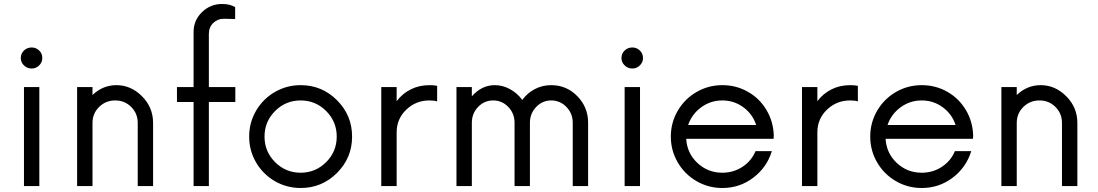

<svg xmlns="http://www.w3.org/2000/svg" viewBox="-20 -940 5547 970"><path d="M140.1 -593.8Q117.7 -593.8 101.3 -609.4Q85 -625 85 -646.5Q85 -669.4 101.1 -684.8Q117.2 -700.2 140.1 -700.2Q162.1 -700.2 178 -684.8Q193.8 -669.4 193.8 -646.5Q193.8 -625 177.7 -609.4Q161.6 -593.8 140.1 -593.8ZM101.1 0V-500H178.7V0Z M568.4 -509.8Q641.6 -509.8 697.5 -453.6Q753.4 -397.5 753.4 -318.8V0H675.8V-318.8Q675.8 -366.7 642.8 -399.7Q609.9 -432.6 562 -432.6Q514.2 -432.6 480.7 -399.7Q447.3 -366.7 447.3 -318.8V0H369.6V-500H447.3V-460Q499.5 -509.8 568.4 -509.8Z M1168.9 -500V-424.8H1035.2V0H958V-424.8H874V-500H958V-778.8Q958 -837.4 1000.5 -878.7Q1043 -919.9 1101.6 -919.9Q1143.1 -919.9 1168 -903.8V-843.8L1110.4 -845.2Q1079.1 -845.2 1057.1 -823.7Q1035.2 -802.2 1035.2 -768.6V-500Z M1499 9.8Q1428.2 9.8 1368.4 -24.9Q1308.6 -59.6 1273.7 -119.4Q1238.8 -179.2 1238.8 -250Q1238.8 -320.8 1273.7 -380.6Q1308.6 -440.4 1368.4 -475.1Q1428.2 -509.8 1499 -509.8Q1606.4 -509.8 1682.6 -433.6Q1758.8 -357.4 1758.8 -250Q1758.8 -142.6 1682.6 -66.4Q1606.4 9.8 1499 9.8ZM1499 -67.4Q1574.2 -67.4 1627.7 -120.8Q1681.2 -174.3 1681.2 -250Q1681.2 -325.7 1627.7 -379.2Q1574.2 -432.6 1499 -432.6Q1423.3 -432.6 1369.9 -379.2Q1316.4 -325.7 1316.4 -250Q1316.4 -174.3 1369.9 -120.8Q1423.3 -67.4 1499 -67.4Z M2149.9 -509.8Q2172.9 -509.8 2188.5 -506.3V-427.7Q2174.3 -432.6 2149.9 -432.6Q2081.1 -432.6 2032.5 -386Q1983.9 -339.4 1983.9 -271.5V0H1906.2V-500H1983.9V-428.7Q2012.7 -467.3 2055.2 -488.5Q2097.7 -509.8 2149.9 -509.8Z M2764.6 -509.8Q2842.3 -509.8 2896.7 -454.1Q2951.2 -398.4 2951.2 -319.8V0H2873.5V-319.8Q2873.5 -366.7 2841.6 -399.7Q2809.6 -432.6 2764.6 -432.6Q2720.7 -432.6 2689 -399.7Q2657.2 -366.7 2657.2 -319.8V0H2579.6V-319.8Q2579.6 -366.7 2547.9 -399.7Q2516.1 -432.6 2472.2 -432.6Q2426.8 -432.6 2395.3 -399.7Q2363.8 -366.7 2363.8 -319.8V0H2286.1V-500H2363.8V-453.6Q2413.6 -509.8 2480 -509.8Q2519.5 -509.8 2556.4 -489.7Q2593.3 -469.7 2618.7 -435.1Q2644 -470.2 2682.1 -490Q2720.2 -509.8 2764.6 -509.8Z M3174.8 -593.8Q3152.3 -593.8 3136 -609.4Q3119.6 -625 3119.6 -646.5Q3119.6 -669.4 3135.7 -684.8Q3151.9 -700.2 3174.8 -700.2Q3196.8 -700.2 3212.6 -684.8Q3228.5 -669.4 3228.5 -646.5Q3228.5 -625 3212.4 -609.4Q3196.3 -593.8 3174.8 -593.8ZM3135.7 0V-500H3213.4V0Z M3889.2 -254.9 3888.2 -238.8H3446.8Q3450.7 -166.5 3503.2 -116.9Q3555.7 -67.4 3629.4 -67.4Q3685.5 -67.4 3731 -97.2Q3776.4 -127 3796.9 -176.3H3879.4Q3854.5 -94.7 3785.9 -42.5Q3717.3 9.8 3629.4 9.8Q3558.6 9.8 3498.8 -24.9Q3439 -59.6 3404.1 -119.4Q3369.1 -179.2 3369.1 -250Q3369.1 -320.8 3404.1 -380.6Q3439 -440.4 3498.8 -475.1Q3558.6 -509.8 3629.4 -509.8Q3699.7 -509.8 3758.5 -476.3Q3817.4 -442.9 3852.3 -384.3Q3887.2 -325.7 3889.2 -254.9ZM3456.5 -308.6H3800.3Q3782.2 -363.8 3735.4 -398.2Q3688.5 -432.6 3629.4 -432.6Q3570.3 -432.6 3522.9 -398.2Q3475.6 -363.8 3456.5 -308.6Z M4275.4 -509.8Q4298.3 -509.8 4314 -506.3V-427.7Q4299.8 -432.6 4275.4 -432.6Q4206.5 -432.6 4158 -386Q4109.4 -339.4 4109.4 -271.5V0H4031.7V-500H4109.4V-428.7Q4138.2 -467.3 4180.7 -488.5Q4223.1 -509.8 4275.4 -509.8Z M4896.5 -254.9 4895.5 -238.8H4454.1Q4458 -166.5 4510.5 -116.9Q4563 -67.4 4636.7 -67.4Q4692.9 -67.4 4738.3 -97.2Q4783.7 -127 4804.2 -176.3H4886.7Q4861.8 -94.7 4793.2 -42.5Q4724.6 9.8 4636.7 9.8Q4565.9 9.8 4506.1 -24.9Q4446.3 -59.6 4411.4 -119.4Q4376.5 -179.2 4376.5 -250Q4376.5 -320.8 4411.4 -380.6Q4446.3 -440.4 4506.1 -475.1Q4565.9 -509.8 4636.7 -509.8Q4707 -509.8 4765.9 -476.3Q4824.7 -442.9 4859.6 -384.3Q4894.5 -325.7 4896.5 -254.9ZM4463.9 -308.6H4807.6Q4789.6 -363.8 4742.7 -398.2Q4695.8 -432.6 4636.7 -432.6Q4577.6 -432.6 4530.3 -398.2Q4482.9 -363.8 4463.9 -308.6Z M5237.8 -509.8Q5311 -509.8 5366.9 -453.6Q5422.9 -397.5 5422.9 -318.8V0H5345.2V-318.8Q5345.2 -366.7 5312.3 -399.7Q5279.3 -432.6 5231.4 -432.6Q5183.6 -432.6 5150.1 -399.7Q5116.7 -366.7 5116.7 -318.8V0H5039.1V-500H5116.7V-460Q5168.9 -509.8 5237.8 -509.8Z"/></svg>

Font: Now
Style: Regular
Weight: 400
Designer: Alfredo Marco Pradil
Foundry: Alfredo Marco Pradil
Version: Version 1.002;PS 001.002;hotconv 1.0.88;makeotf.lib2.5.64775